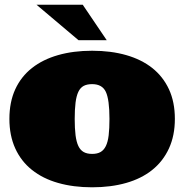

<svg xmlns="http://www.w3.org/2000/svg" viewBox="-20 -776 784 817"><path d="M20 -270Q20 -341.8 44.9 -396Q69.8 -450.2 116 -486.6Q162.1 -522.9 227.1 -541.5Q292 -560.1 372.1 -560.1Q452.1 -560.1 517.1 -541.5Q582 -522.9 627.9 -486.6Q673.8 -450.2 699 -396Q724.1 -341.8 724.1 -270Q724.1 -199.2 699 -144.5Q673.8 -89.8 627.9 -53Q582 -16.1 517.1 2.4Q452.1 21 372.1 21Q292 21 227.1 2.4Q162.1 -16.1 116 -53Q69.8 -89.8 44.9 -144.5Q20 -199.2 20 -270ZM297.9 -270Q297.9 -229 301.5 -200.4Q305.2 -171.9 313.5 -154.5Q321.8 -137.2 335.9 -129.2Q350.1 -121.1 372.1 -121.1Q394 -121.1 408 -129.2Q421.9 -137.2 430.4 -154.5Q439 -171.9 442.4 -200.4Q445.8 -229 445.8 -270Q445.8 -352.1 430.4 -385Q415 -418 372.1 -418Q350.1 -418 335.9 -410.4Q321.8 -402.8 313.5 -385.5Q305.2 -368.2 301.5 -339.6Q297.9 -311 297.9 -270ZM332 -755.9 434.1 -605H314L135.3 -755.9Z"/></svg>

Font: Ultra
Style: Regular
Weight: 400
Designer: Astigmatic (AOETI)
Foundry: Astigmatic (AOETI)
Version: Version 1.001